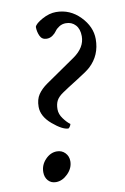

<svg xmlns="http://www.w3.org/2000/svg" viewBox="-75 -662 471 722"><g transform="rotate(-10 160.0 -301.0)"><path d="M39.1 -31.2Q39.1 -58.6 58.6 -79.1Q78.1 -99.6 102.5 -99.6Q121.6 -99.6 134 -86.7Q146.5 -73.7 146.5 -54.7Q146.5 -28.3 125.5 -7.3Q104.5 13.7 80.1 13.7Q61.5 13.7 50.3 1Q39.1 -11.7 39.1 -31.2ZM170.9 -192.4Q170.9 -189.5 167.7 -184.1Q164.6 -178.7 161.1 -176.8Q138.7 -176.8 101.6 -208.3Q64.5 -239.7 64.5 -276.4Q64.5 -304.7 77.1 -323.2Q89.8 -341.8 112.3 -357.4Q192.4 -412.1 225.6 -435.5Q270.5 -466.8 270.5 -509.8Q270.5 -537.6 256.3 -553Q242.2 -568.4 219.7 -568.4Q205.6 -568.4 194.3 -561.3Q183.1 -554.2 177.5 -545.9Q171.9 -537.6 161.9 -530.5Q151.9 -523.4 139.6 -523.4Q121.1 -523.4 113.8 -539.6Q106.4 -555.7 106.4 -574.2Q110.4 -586.4 137.5 -601.3Q164.6 -616.2 190.4 -616.2Q243.7 -616.2 282 -576.9Q320.3 -537.6 320.3 -490.2Q320.3 -428.7 277.3 -388.7Q264.2 -376.5 224.1 -351.6Q184.1 -326.7 165 -313.5Q147 -301.3 139.9 -288.1Q132.8 -274.9 132.8 -254.9Q132.8 -236.3 145.8 -218.8Q158.7 -201.2 170.9 -192.4Z"/></g></svg>

Font: Crimson
Style: Italic
Weight: 400
Italic angle: -11°
Version: Version 0.8